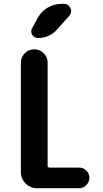

<svg xmlns="http://www.w3.org/2000/svg" viewBox="-20 -990 540 1010"><path d="M396.5 -108.4Q418.9 -108.4 434.6 -92.3Q450.2 -76.2 450.2 -54.2Q450.2 -32.2 434.1 -16.1Q418 0 396.5 0H174.8Q139.6 0 114.7 -24.9Q89.8 -49.8 89.8 -85V-660.2Q89.8 -689.5 110.4 -710Q130.9 -730.5 160.2 -730.5Q189.5 -730.5 210 -710Q230.5 -689.5 230.5 -660.2V-119.1Q230.5 -108.4 241.2 -108.4ZM304.7 -969.7H315.4Q340.8 -969.7 350.6 -947.3Q360.4 -924.8 343.8 -906.2L280.3 -835Q240.2 -790 179.7 -790Q160.2 -790 149.4 -807.1Q138.7 -824.2 149.4 -841.8L178.7 -896.5Q197.3 -930.7 231.4 -950.2Q265.6 -969.7 304.7 -969.7Z"/></svg>

Font: Rounded-X Mgen+ 1mn bold
Style: Bold
Weight: 700
Designer: [Source Han Sans]
Ryoko NISHIZUKA  (kana & ideographs); Paul D. Hunt (Latin, Greek & Cyrillic); Wenlong ZHANG  (bopomofo
Version: Version 1.059.20150602